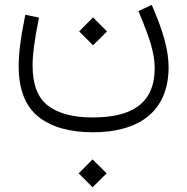

<svg xmlns="http://www.w3.org/2000/svg" viewBox="-20 -332 782 803"><path d="M367.2 451.2 425.8 393.1 367.2 334.5 309.1 393.1ZM369.1 -142.6 427.7 -200.7 369.1 -259.3 311 -200.7ZM559.1 -285.6C583 -228.5 600.6 -182.1 611.3 -146C621.6 -109.9 627 -77.1 627 -48.3C627 104 527.8 159.2 367.2 159.2C285.6 159.2 223.6 142.6 180.7 109.9C137.7 77.1 116.2 21 116.2 -58.6C116.2 -80.1 118.2 -106.4 122.1 -137.2C126 -168 132.8 -208 143.1 -258.3L85.9 -270.5C65.9 -172.4 58.1 -107.4 58.1 -56.2C58.1 41 85.4 111.8 140.1 155.8C194.3 199.2 270.5 221.2 368.7 221.2C557.6 221.2 685.1 137.2 685.1 -51.3C685.1 -119.1 664.1 -198.2 614.7 -311.5Z"/></svg>

Font: Estedad Light
Style: Regular
Weight: 300
Designer: Amin Abedi
Version: Version 7.3